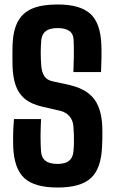

<svg xmlns="http://www.w3.org/2000/svg" viewBox="-20 -829 513 858"><path d="M237.5 9Q134.5 9 88.8 -33Q43 -75 39 -173Q38.5 -192.5 38.5 -213.5Q38.5 -234.5 39.5 -255.5Q40.5 -276.5 42.5 -297H163.5Q161.5 -258 161.2 -220.8Q161 -183.5 163.5 -150.5Q166 -123 184 -109.8Q202 -96.5 237 -96.5Q270.5 -96.5 287.8 -109.8Q305 -123 308 -150.5Q310 -169 310.5 -188.2Q311 -207.5 310.2 -226.8Q309.5 -246 308 -264.5Q306 -291 290.8 -309.2Q275.5 -327.5 248.5 -334L168 -352.5Q119 -364 90.8 -387.5Q62.5 -411 50 -447.5Q37.5 -484 36 -534Q35.5 -559 35.5 -581.8Q35.5 -604.5 36 -628Q38.5 -693 59.8 -732.8Q81 -772.5 124.2 -790.8Q167.5 -809 237 -809Q338.5 -809 384 -767.2Q429.5 -725.5 433 -628Q434 -603.5 433.5 -570.5Q433 -537.5 431.5 -507H308Q309.5 -544.5 310 -580Q310.5 -615.5 309 -650.5Q308 -677.5 290 -690.5Q272 -703.5 237 -703.5Q203 -703.5 185.2 -690.5Q167.5 -677.5 164.5 -650.5Q162 -621 162 -592.2Q162 -563.5 164.5 -534Q166.5 -507 178 -489Q189.5 -471 215.5 -465.5L287.5 -450Q340.5 -438 372.8 -413.8Q405 -389.5 420 -352.2Q435 -315 437 -264.5Q437.5 -250 437.5 -234.2Q437.5 -218.5 437.2 -203Q437 -187.5 436 -173Q432 -75 386 -33Q340 9 237.5 9Z"/></svg>

Font: Big Shoulders
Style: Bold
Weight: 700
Designer: Patric King
Foundry: XO Type Co
Version: Version 2.002